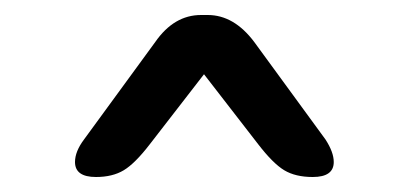

<svg xmlns="http://www.w3.org/2000/svg" viewBox="-20 -724 540 256"><path d="M252 -625 180 -532Q160 -506 145 -497Q130 -488 108 -488Q80 -488 80 -508Q80 -522 92 -538L187 -668Q212 -704 248 -704H257Q292 -704 319 -668L414 -538Q425 -521 425 -508Q425 -488 397 -488Q374 -488 359 -497Q344 -506 324 -532Z"/></svg>

Font: Quicksand
Style: Bold
Weight: 700
Designer: Andrew Paglinawan
Foundry: Andrew Paglinawan
Version: 1.002